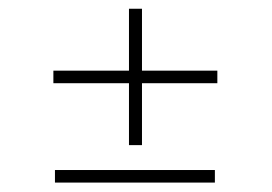

<svg xmlns="http://www.w3.org/2000/svg" viewBox="-20 -522 606 428"><path d="M102.5 -115V-143H459V-115ZM464.5 -336.5H296.5V-198.5H267.5V-336.5H99V-364.5H267.5V-502.5H296.5V-364.5H464.5Z"/></svg>

Font: Epilogue ExtraLight
Style: Regular
Weight: 250
Designer: Tyler Finck
Foundry: Etcetera Type Co
Version: Version 2.112